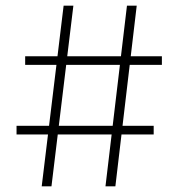

<svg xmlns="http://www.w3.org/2000/svg" viewBox="-20 -659 631 679"><path d="M162 0H127.5L205 -639H239.5ZM523.5 -183.5H38.5V-214H523.5ZM388 0H353L429 -639H463.5ZM552.5 -429.5H69V-460H552.5Z"/></svg>

Font: Anek Devanagari Medium ExtraLight
Style: Regular
Weight: 250
Version: Version 1.003